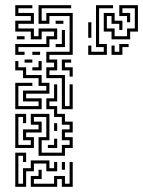

<svg xmlns="http://www.w3.org/2000/svg" viewBox="-20 -716 553 742"><path d="M39 -504V-546H159V-576H189V-594H141V-564H99V-594H39V-636H99V-654H39V-696H105V-684H51V-666H111V-624H51V-606H111V-576H129V-606H201V-564H171V-534H51V-516H75V-504ZM219 -294V-414H159V-456H189V-474H159V-516H249V-654H171V-624H129V-696H255V-684H141V-636H159V-666H261V-504H171V-486H201V-444H171V-426H231V-306H249V-390H261V-294ZM195 -624V-636H225V-624ZM195 -534V-546H219V-600H231V-534ZM45 -564V-576H75V-564ZM105 -504V-516H135V-504ZM75 -474V-486H105V-474ZM249 -420V-444H219V-486H255V-474H231V-456H261V-420ZM105 -444V-456H129V-480H141V-444ZM39 -294V-396H105V-384H51V-306H129V-324H69V-366H159V-384H129V-414H69V-444H39V-480H51V-456H81V-426H141V-396H171V-354H81V-336H141V-294ZM129 -114V-186H159V-264H111V-246H141V-204H81V-186H111V-144H39V-276H81V-240H69V-264H51V-156H99V-174H69V-216H129V-234H99V-276H171V-174H141V-126H219V-156H249V-174H219V-216H249V-234H219V-264H189V-294H159V-336H189V-390H201V-324H171V-306H201V-276H231V-246H261V-204H231V-186H261V-144H231V-114ZM189 -210V-240H201V-210ZM165 -144V-156H189V-180H201V-144ZM39 6V-126H81V-90H69V-114H51V-6H69V-66H99V-96H171V-66H189V-90H201V-54H159V-84H111V-54H81V6ZM99 6V-36H129V-60H141V-24H111V-6H189V-36H231V-6H249V-90H261V6H219V-24H201V6ZM219 -60V-90H231V-60ZM321 -504V-540H333V-516H381V-534H351V-696H417V-684H363V-546H393V-504ZM411 -564V-594H381V-666H423V-636H453V-600H441V-624H411V-654H393V-606H423V-576H471V-606H501V-684H453V-666H483V-630H471V-654H441V-696H513V-594H483V-564ZM321 -570V-630H333V-570ZM411 -504V-540H423V-516H441V-546H477V-534H453V-504Z"/></svg>

Font: Rubik Maze
Style: Regular
Weight: 400
Designer: Hubert and Fischer, NaN
Foundry: Hubert and Fischer, NaN
Version: Version 2.200